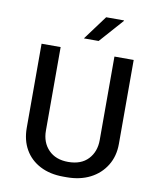

<svg xmlns="http://www.w3.org/2000/svg" viewBox="-96 -966 874 1051"><g transform="rotate(10 341.0 -440.0)"><path d="M328 10Q254 10 199 -18.5Q144 -47 114.5 -98.5Q85 -150 85 -219V-686H191V-222Q191 -156 231 -115Q271 -74 340 -74Q412 -74 451 -115.5Q490 -157 490 -222V-686H597V-219Q597 -151 565 -99Q533 -47 477 -18.5Q421 10 347 10ZM308 -755 408 -890H507V-887L390 -755Z"/></g></svg>

Font: Chivo Medium
Style: Regular
Weight: 400
Version: Version 2.002